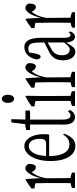

<svg xmlns="http://www.w3.org/2000/svg" viewBox="647 -1547 894 2228"><g transform="rotate(-90 1094.0 -433.0)"><path d="M26.9 -44.4Q54.7 -57.1 83 -60.5Q83 -64 83 -64.5Q83 -76.2 83 -77.6Q84 -129.4 84 -171.4Q84 -219.2 84 -257.3Q84 -291 84 -314.9Q84 -405.3 81.5 -468.8Q51.3 -479 21 -479.5Q21 -502 21 -515.1Q72.3 -554.7 123.5 -584.5Q127 -585.4 130.4 -577.1Q135.7 -497.6 141.6 -408.2Q145.5 -427.7 148.9 -437Q160.2 -479.5 175.8 -510.3Q193.8 -546.9 214.6 -566.4Q235.4 -585.9 254.9 -585.9Q271 -585.9 285.9 -574.7Q300.8 -563.5 306.2 -545.9Q306.2 -505.9 295.4 -483.9Q285.6 -463.9 266.1 -463.9Q254.9 -463.9 244.1 -470.7Q233.4 -477.5 222.2 -492.2Q217.8 -503.4 212.9 -504.9Q210.9 -512.2 209.5 -510.3Q207.5 -512.7 205.1 -505.4Q186.5 -483.4 173.3 -455.1Q152.3 -411.1 140.1 -347.2Q140.1 -307.1 140.1 -257.3Q140.1 -217.8 141.6 -78.1Q141.6 -77.1 141.6 -66.4Q141.6 -66.4 141.6 -62.5Q173.3 -58.6 205.1 -44.4Q205.1 -31.7 205.1 -9.8Q205.1 -9.8 26.9 -9.8Q26.9 -31.7 26.9 -44.4Z M397 -309.6Q397 -309.6 397 -304.7Q397.5 -232.4 413.3 -180.4Q429.2 -128.4 459.5 -101.3Q489.7 -74.2 531.7 -74.2Q569.8 -74.2 598.6 -93.8Q625 -111.8 647.5 -147.9Q652.3 -146.5 657.2 -135.7Q642.6 -96.7 623.3 -67.4Q604 -38.1 577.9 -21.7Q551.8 -5.4 514.2 -5.4Q461.9 -5.4 422.4 -39.6Q382.8 -73.7 361.1 -138.4Q339.4 -203.1 339.4 -294.7Q339.4 -386.2 362.8 -454.6Q386.2 -522.9 425.8 -560.3Q465.3 -597.7 511.7 -597.7Q550.8 -597.7 582.3 -570.6Q613.8 -543.5 632.3 -493.7Q650.9 -443.8 650.9 -371.6Q650.9 -337.9 646.5 -309.6Q646.5 -309.6 397 -309.6ZM413.6 -444.8Q401.4 -406.7 398.4 -350.6Q398.4 -350.6 397.9 -345.2H542Q576.7 -345.2 587.4 -365.7Q597.7 -384.8 597.7 -412.6Q597.7 -455.1 587.6 -484.9Q577.6 -514.6 557.9 -530.5Q538.1 -546.4 511.7 -546.4Q482.9 -546.4 456.8 -522.2Q430.7 -498 413.6 -444.8Z M762.2 -141.6Q762.2 -164.1 762.7 -186Q763.2 -208 763.2 -243.2Q763.2 -392.1 763.2 -531.2Q763.2 -531.2 699.2 -531.2Q699.2 -558.1 699.2 -575.2Q732.9 -586.4 767.1 -587.9Q777.3 -673.3 787.6 -748.5Q787.6 -748.5 825.2 -748.5Q823.2 -671.4 820.8 -585Q820.8 -585 925.3 -585Q925.3 -563 925.3 -531.2Q925.3 -531.2 820.3 -531.2Q820.3 -347.7 820.3 -154.8Q820.3 -107.4 832.5 -85.4Q845.2 -61.5 867.7 -61.5Q881.8 -61.5 895.5 -71.3Q906.2 -79.1 918 -91.3Q924.8 -84.5 932.1 -68.4Q922.9 -50.3 910.2 -37.1Q884.3 -9.8 846.7 -9.8Q809.1 -9.8 785.6 -41.5Q762.2 -73.2 762.2 -141.6Z M1061.5 -716.3Q1042.5 -716.3 1028.3 -736.3Q1014.2 -756.3 1014.2 -788.1Q1014.2 -819.8 1028.3 -839.8Q1042.5 -859.9 1061.5 -859.9Q1080.6 -859.9 1094.5 -840.3Q1108.4 -820.8 1108.4 -788.6Q1108.4 -756.3 1094.5 -736.3Q1080.6 -716.3 1061.5 -716.3ZM979 -44.4Q1007.8 -57.6 1036.6 -61Q1036.6 -61 1036.6 -64.9Q1037.1 -76.2 1037.1 -77.1Q1037.1 -128.9 1037.1 -170.9Q1037.1 -288.1 1037.1 -395.5Q1037.1 -428.7 1035.6 -467.8Q1004.9 -478 974.1 -479Q974.1 -502 974.1 -514.6Q1031.2 -554.2 1088.4 -584.5Q1092.8 -585 1096.7 -576.2Q1095.7 -500.5 1094.2 -415Q1094.2 -340.3 1094.2 -256.3Q1094.2 -218.8 1094.7 -171.9Q1095.2 -125 1095.7 -61.5Q1122.6 -58.1 1149.4 -44.9Q1149.4 -32.2 1149.4 -9.8Q1149.4 -9.8 979 -9.8Q979 -31.7 979 -44.4Z M1196.8 -44.4Q1224.6 -57.1 1252.9 -60.5Q1252.9 -64 1252.9 -64.5Q1252.9 -76.2 1252.9 -77.6Q1253.9 -129.4 1253.9 -171.4Q1253.9 -219.2 1253.9 -257.3Q1253.9 -291 1253.9 -314.9Q1253.9 -405.3 1251.5 -468.8Q1221.2 -479 1190.9 -479.5Q1190.9 -502 1190.9 -515.1Q1242.2 -554.7 1293.5 -584.5Q1296.9 -585.4 1300.3 -577.1Q1305.7 -497.6 1311.5 -408.2Q1315.4 -427.7 1318.8 -437Q1330.1 -479.5 1345.7 -510.3Q1363.8 -546.9 1384.5 -566.4Q1405.3 -585.9 1424.8 -585.9Q1440.9 -585.9 1455.8 -574.7Q1470.7 -563.5 1476.1 -545.9Q1476.1 -505.9 1465.3 -483.9Q1455.6 -463.9 1436 -463.9Q1424.8 -463.9 1414.1 -470.7Q1403.3 -477.5 1392.1 -492.2Q1387.7 -503.4 1382.8 -504.9Q1380.9 -512.2 1379.4 -510.3Q1377.4 -512.7 1375 -505.4Q1356.4 -483.4 1343.3 -455.1Q1322.3 -411.1 1310.1 -347.2Q1310.1 -307.1 1310.1 -257.3Q1310.1 -217.8 1311.5 -78.1Q1311.5 -77.1 1311.5 -66.4Q1311.5 -66.4 1311.5 -62.5Q1343.3 -58.6 1375 -44.4Q1375 -31.7 1375 -9.8Q1375 -9.8 1196.8 -9.8Q1196.8 -31.7 1196.8 -44.4Z M1732.9 -40.5Q1719.7 -63.5 1716.3 -98.1Q1715.8 -109.9 1715.3 -111.8Q1690.4 -70.8 1675.5 -49.3Q1660.6 -27.8 1645.3 -16.6Q1629.9 -5.4 1607.4 -5.4Q1567.4 -5.4 1537.8 -42Q1508.3 -78.6 1508.3 -150.9Q1508.3 -185.1 1517.6 -215.3Q1526.9 -245.6 1554 -273.2Q1581.1 -300.8 1632.8 -323.7Q1657.7 -336.9 1715.3 -365.2Q1715.3 -388.2 1715.3 -401.4Q1715.3 -460.9 1708.5 -493.7Q1701.7 -526.4 1685.3 -538.8Q1668.9 -551.3 1645 -551.3Q1625.5 -551.3 1600.1 -542Q1592.8 -506.8 1585 -462.4Q1579.1 -436 1570.8 -421.4Q1563 -408.7 1549.8 -408.7Q1536.6 -408.7 1528.3 -420.4Q1520 -432.1 1518.1 -453.1Q1528.8 -519.5 1568.4 -558.6Q1607.9 -597.7 1661.6 -597.7Q1697.3 -597.7 1719.7 -577.6Q1744.1 -557.6 1756.8 -513.2Q1769.5 -468.8 1769.5 -393.1Q1769.5 -270 1769.5 -137.2Q1769.5 -97.7 1777.8 -80.6Q1787.1 -61.5 1802.7 -61.5Q1814.5 -61.5 1823.2 -70.8Q1828.1 -76.2 1832.5 -83.5Q1837.9 -79.6 1843.3 -65.9Q1831.1 -33.7 1815.2 -21.7Q1799.3 -9.8 1780.8 -9.8Q1751 -9.8 1732.9 -40.5ZM1687 -103.5Q1698.2 -115.7 1715.3 -136.7Q1715.3 -136.7 1715.3 -327.1Q1699.7 -318.8 1683.8 -309.6Q1668 -300.3 1644.5 -287.1Q1609.9 -270 1593.5 -248Q1577.1 -226.1 1572 -204.1Q1566.9 -182.1 1566.9 -162.6Q1566.9 -113.8 1586.7 -92Q1606.4 -70.3 1633.8 -70.3Q1646.5 -70.3 1658 -77.4Q1669.4 -84.5 1687 -103.5Z M1887.7 -44.4Q1915.5 -57.1 1943.8 -60.5Q1943.8 -64 1943.8 -64.5Q1943.8 -76.2 1943.8 -77.6Q1944.8 -129.4 1944.8 -171.4Q1944.8 -219.2 1944.8 -257.3Q1944.8 -291 1944.8 -314.9Q1944.8 -405.3 1942.4 -468.8Q1912.1 -479 1881.8 -479.5Q1881.8 -502 1881.8 -515.1Q1933.1 -554.7 1984.4 -584.5Q1987.8 -585.4 1991.2 -577.1Q1996.6 -497.6 2002.4 -408.2Q2006.3 -427.7 2009.8 -437Q2021 -479.5 2036.6 -510.3Q2054.7 -546.9 2075.4 -566.4Q2096.2 -585.9 2115.7 -585.9Q2131.8 -585.9 2146.7 -574.7Q2161.6 -563.5 2167 -545.9Q2167 -505.9 2156.2 -483.9Q2146.5 -463.9 2127 -463.9Q2115.7 -463.9 2105 -470.7Q2094.2 -477.5 2083 -492.2Q2078.6 -503.4 2073.7 -504.9Q2071.8 -512.2 2070.3 -510.3Q2068.4 -512.7 2065.9 -505.4Q2047.4 -483.4 2034.2 -455.1Q2013.2 -411.1 2001 -347.2Q2001 -307.1 2001 -257.3Q2001 -217.8 2002.4 -78.1Q2002.4 -77.1 2002.4 -66.4Q2002.4 -66.4 2002.4 -62.5Q2034.2 -58.6 2065.9 -44.4Q2065.9 -31.7 2065.9 -9.8Q2065.9 -9.8 1887.7 -9.8Q1887.7 -31.7 1887.7 -44.4Z"/></g></svg>

Font: Scarab Serif
Style: Light
Weight: 300
Designer: John Roberts
Foundry: Scarab
Version: 1.0